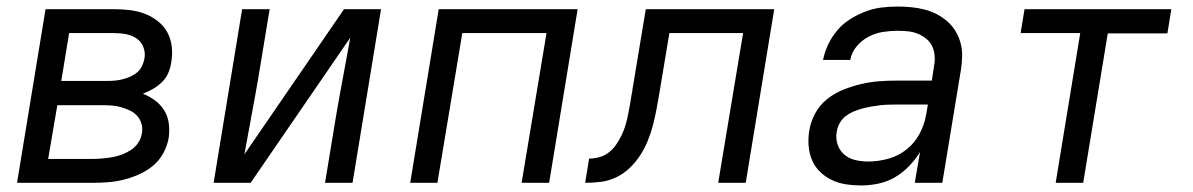

<svg xmlns="http://www.w3.org/2000/svg" viewBox="-20 -558 3640 586"><path d="M32 0 119 -530H329Q353 -530 377 -527Q401 -524 422 -516Q443 -508 461 -494Q479 -480 490 -460.5Q501 -441 504 -417.5Q507 -394 503 -370Q501 -354 494.5 -337.5Q488 -321 475.5 -308.5Q463 -296 447.5 -287Q432 -278 416 -272Q436 -264 453 -251.5Q470 -239 481 -221.5Q492 -204 495 -182Q498 -160 495 -138Q491 -114 479 -91.5Q467 -69 448 -53Q429 -37 406 -26.5Q383 -16 359 -10Q335 -4 311.5 -2Q288 0 265 0ZM307 -311Q319 -311 330.5 -312Q342 -313 354 -316Q366 -319 377.5 -324Q389 -329 398.5 -337Q408 -345 413.5 -356.5Q419 -368 421 -380Q424 -398 417.5 -414.5Q411 -431 397 -440.5Q383 -450 365.5 -453.5Q348 -457 329 -457H191L167 -311ZM127 -73H265Q279 -73 294 -74.5Q309 -76 323.5 -78.5Q338 -81 352.5 -86.5Q367 -92 380 -100.5Q393 -109 402 -122.5Q411 -136 413 -151Q416 -165 412 -179.5Q408 -194 398.5 -204.5Q389 -215 376 -221Q363 -227 349 -231Q335 -235 320 -236Q305 -237 290 -237H155Z M632 0 719 -530H803L768 -318Q758 -260 747 -202Q736 -144 726 -87L1030 -530H1143L1056 0H972L1007 -212Q1017 -270 1028 -328Q1039 -386 1049 -443L745 0Z M1232 0 1319 -530H1743L1656 0H1572L1648 -457H1391L1315 0Z M1766 0 1778 -74Q1794 -74 1810 -78.5Q1826 -83 1839 -93.5Q1852 -104 1861.5 -118Q1871 -132 1878 -147Q1885 -162 1889.5 -177.5Q1894 -193 1897 -208.5Q1900 -224 1903 -240Q1906 -256 1908 -271Q1909 -274 1909.5 -277Q1910 -280 1910 -283L1951 -530H2343L2256 0H2172L2248 -457H2023L1992 -271Q1988 -247 1983.5 -223.5Q1979 -200 1973 -176.5Q1967 -153 1957.5 -129.5Q1948 -106 1934.5 -85Q1921 -64 1902.5 -46Q1884 -28 1861 -17Q1838 -6 1814 -3Q1790 0 1766 0Z M2609 8Q2585 8 2562 4.5Q2539 1 2519 -8.5Q2499 -18 2483 -33.5Q2467 -49 2458.5 -69Q2450 -89 2448 -112.5Q2446 -136 2450 -159Q2454 -186 2468 -212Q2482 -238 2505 -256Q2528 -274 2554.5 -284.5Q2581 -295 2608.5 -301.5Q2636 -308 2663 -310Q2690 -312 2717 -312H2824L2831 -358Q2834 -373 2832.5 -389Q2831 -405 2824.5 -418Q2818 -431 2806 -440.5Q2794 -450 2780 -455.5Q2766 -461 2750.5 -462.5Q2735 -464 2719 -464Q2697 -464 2674.5 -460.5Q2652 -457 2631 -446Q2610 -435 2594.5 -416.5Q2579 -398 2575 -375H2492Q2497 -400 2508 -423Q2519 -446 2536 -466Q2553 -486 2575.5 -500Q2598 -514 2622 -523Q2646 -532 2670.5 -535Q2695 -538 2719 -538Q2740 -538 2761 -536Q2782 -534 2801.5 -529Q2821 -524 2838.5 -515Q2856 -506 2871 -493Q2886 -480 2896 -463.5Q2906 -447 2911.5 -427.5Q2917 -408 2916.5 -387Q2916 -366 2913 -346L2856 0H2772L2788 -94Q2774 -71 2754 -50.5Q2734 -30 2710.5 -16.5Q2687 -3 2660.5 2.5Q2634 8 2609 8ZM2630 -65Q2660 -65 2691 -73.5Q2722 -82 2747 -102Q2772 -122 2787 -150.5Q2802 -179 2807 -210L2812 -239H2717Q2703 -239 2690 -238.5Q2677 -238 2664 -236.5Q2651 -235 2637.5 -232.5Q2624 -230 2611 -226.5Q2598 -223 2585 -217.5Q2572 -212 2561 -203.5Q2550 -195 2543 -182.5Q2536 -170 2534 -157Q2530 -137 2536 -118Q2542 -99 2556.5 -86.5Q2571 -74 2590.5 -69.5Q2610 -65 2630 -65Z M3202 0 3277 -457H3095L3107 -530H3555L3543 -456H3361L3286 0Z"/></svg>

Font: Iosevka Curly Extended Oblique
Style: Regular
Weight: 400
Width: 7
Italic angle: -9°
Monospace: yes
Designer: Belleve Invis
Foundry: Belleve Invis
Version: Version 11.1.0; ttfautohint (v1.8.3)